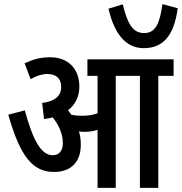

<svg xmlns="http://www.w3.org/2000/svg" viewBox="-20 -909 880 929"><path d="M840 -869 766 -889C753 -797 734 -749 677 -749C623 -749 597 -793 574 -888L505 -867C535 -735 596 -676 675 -676C765 -676 821 -730 840 -869ZM371 -208C371 -233 368 -254 362 -273C371 -272 379 -271 387 -271C410 -271 431 -274 452 -281V0H540V-542H657V0H746V-542H820V-622H403V-542H452V-361C428 -352 407 -349 377 -349C357 -349 342 -350 325 -354C320 -362 314 -369 309 -375C342 -401 364 -439 364 -490C364 -574 312 -632 222 -632C173 -632 140 -621 99 -603L128 -526C155 -542 184 -551 209 -551C253 -551 276 -528 276 -488C276 -444 244 -418 184 -411L193 -333C207 -335 221 -337 235 -341C262 -307 284 -265 284 -216C284 -179 266 -158 235 -158C177 -158 138 -236 100 -375L20 -354C78 -151 138 -77 242 -77C322 -77 371 -124 371 -208Z"/></svg>

Font: Noto Sans Devanagari UI ExtraCondensed Medium
Style: Regular
Weight: 500
Width: 2
Designer: Jelle Bosma - Monotype Design Team
Foundry: Monotype Imaging Inc.
Version: Version 2.003